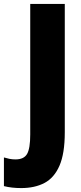

<svg xmlns="http://www.w3.org/2000/svg" viewBox="-86 -785 415 978"><path d="M22 173Q-27 173 -66 163V17Q-53 21 -38.5 24Q-24 27 -7 27Q36 27 52 -1Q68 -29 68 -100V-765H244V-111Q244 -3 217 59Q190 121 140.5 147Q91 173 22 173Z"/></svg>

Font: Noto Sans Tamil UI Condensed Black
Style: Regular
Weight: 900
Width: 3
Designer: Jelle Bosma - Monotype Design Team
Foundry: Monotype Imaging Inc.
Version: Version 2.004; ttfautohint (v1.8.4.7-5d5b)